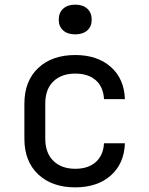

<svg xmlns="http://www.w3.org/2000/svg" viewBox="-20 -797 640 827"><path d="M304 10Q204 10 144.5 -46Q85 -102 85 -200V-350Q85 -448 144.5 -504Q204 -560 304 -560Q399 -560 457 -509Q515 -458 518 -370H428Q425 -423 392.5 -451.5Q360 -480 304 -480Q245 -480 210 -446.5Q175 -413 175 -351V-200Q175 -138 210 -104Q245 -70 304 -70Q360 -70 392.5 -99Q425 -128 428 -180H518Q515 -92 457 -41Q399 10 304 10ZM304 -649Q271 -649 252 -666Q233 -683 233 -712Q233 -742 252 -759.5Q271 -777 304 -777Q337 -777 356 -759.5Q375 -742 375 -712Q375 -683 356 -666Q337 -649 304 -649Z"/></svg>

Font: JetBrainsMono NF
Style: Regular
Weight: 400
Designer: Philipp Nurullin, Konstantin Bulenkov
Foundry: JetBrains
Version: Version 2.251; ttfautohint (v1.8.3);Nerd Fonts 2.2.2